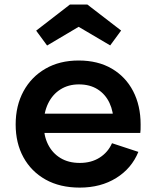

<svg xmlns="http://www.w3.org/2000/svg" viewBox="-20 -822 689 852"><path d="M334 10.5Q246 10.5 182.2 -25.2Q118.5 -61 84 -124Q49.5 -187 49.5 -269.5Q49.5 -353 84.2 -417Q119 -481 181.8 -517.2Q244.5 -553.5 329 -553.5Q414.5 -553.5 476 -517.5Q537.5 -481.5 570.8 -417.5Q604 -353.5 604 -269.5Q604 -255.5 603.8 -246.8Q603.5 -238 602.5 -232H482Q483 -241.5 483.5 -252Q484 -262.5 484 -276.5Q484 -326.5 466 -365Q448 -403.5 413.5 -425.5Q379 -447.5 330 -447.5Q283.5 -447.5 248.2 -425.2Q213 -403 193.5 -362.8Q174 -322.5 174 -269.5Q174 -219.5 193.2 -181Q212.5 -142.5 248.2 -120.8Q284 -99 334 -99Q385.5 -99 422.5 -122.8Q459.5 -146.5 477 -186.5L594 -148Q564 -74.5 495.5 -32Q427 10.5 334 10.5ZM127 -232V-317.5H546.5L570 -232ZM367.5 -802 517.5 -686.5 469 -620.5 329 -703 189 -620 140.5 -686 290.5 -802Z"/></svg>

Font: Hepta Slab ExtraLight SemiBold
Style: Regular
Weight: 600
Version: Version 1.102